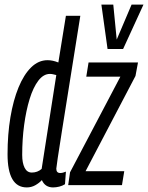

<svg xmlns="http://www.w3.org/2000/svg" viewBox="-20 -809 647 839"><path d="M212 10Q177 10 163 -22Q151 -9 134 0.5Q117 10 97 10Q13 10 13 -135Q13 -222 25.5 -296.5Q38 -371 61 -427Q84 -483 116 -514.5Q148 -546 188 -546Q210 -546 235 -536L268 -740H331Q277 -403 251.5 -242Q226 -81 226 -72Q226 -53 243 -53Q249 -53 255 -54.5Q261 -56 268 -59L264 -4Q253 3 239 6.5Q225 10 212 10ZM119 -55Q144 -55 162 -71L226 -481Q218 -483 211.5 -484.5Q205 -486 198 -486Q170 -486 147.5 -456.5Q125 -427 109.5 -376.5Q94 -326 85.5 -263Q77 -200 77 -132Q77 -97 87.5 -76Q98 -55 119 -55ZM278 0 286 -56 506 -474H357L367 -536H583L572 -477L354 -61H523L513 0ZM607 -789 518 -595H450L423 -789H475L490 -636L555 -789Z"/></svg>

Font: Georama ExtraCondensed
Style: Italic
Weight: 400
Width: 2
Italic angle: -9°
Designer: Jean-Baptiste Levee
Foundry: Production Type
Version: Version 1.000